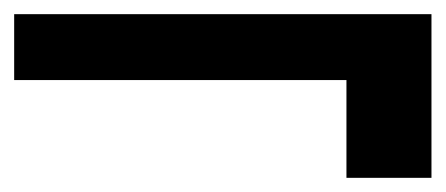

<svg xmlns="http://www.w3.org/2000/svg" viewBox="-29 -456 629 271"><path d="M460 -205V-343H-9V-436H580V-205Z"/></svg>

Font: DM Sans SemiBold
Style: Regular
Weight: 600
Designer: Colophon Foundry, Jonny Pinhorn
Foundry: Colophon Foundry
Version: Version 4.004; ttfautohint (v1.8.4.7-5d5b)